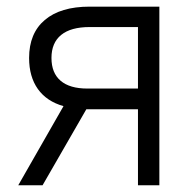

<svg xmlns="http://www.w3.org/2000/svg" viewBox="-20 -550 565 570"><path d="M389.6 -225.6H239.3H236.3L106.4 0H34.2L168.5 -234.9Q118.7 -249 92.5 -285.6Q66.4 -322.3 66.4 -377.9Q66.4 -451.2 113 -490.7Q159.7 -530.3 246.1 -530.3H453.1V0H389.6ZM239.3 -287.1H389.6V-469.7H246.1Q190.4 -469.7 161.6 -446.3Q132.8 -422.9 132.8 -377.9Q132.8 -333.5 159.9 -310.3Q187 -287.1 239.3 -287.1Z"/></svg>

Font: Pretendard GOV Light
Style: Regular
Weight: 300
Designer: Base glyphs from Inter by Rasmus Andersson; Hangeul glyphs from Noto Sans CJK(Source Han Sans) by Jang Soo-young and Kan
Foundry: Kil Hyung-jin
Version: Version 1.309